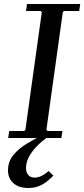

<svg xmlns="http://www.w3.org/2000/svg" viewBox="-20 -690 421 960"><path d="M300 -635 294 -629 212 -41 218 -35H292L287 0H21L26 -35H101L107 -41L189 -629L183 -635H110L115 -670H381L376 -635ZM201 -19 212 0Q165 34 137.5 73Q110 112 110 151Q110 171 121 184.5Q132 198 153 198Q169 198 186.5 190Q204 182 223 165L247 188Q216 220 187 235Q158 250 122 250Q74 250 47 226Q20 202 20 162Q20 118 46.5 85.5Q73 53 114.5 28Q156 3 201 -19Z"/></svg>

Font: Brygada 1918 Medium
Style: Italic
Weight: 500
Italic angle: -8°
Designer: Mateusz Machalski | Borys Kosmynka | Przemek Hoffer
Foundry: NIEPODLEGLA 2018
Version: Version 3.006